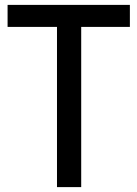

<svg xmlns="http://www.w3.org/2000/svg" viewBox="-20 -765 562 785"><path d="M213 0H312V-655H511V-745H11V-655H213Z"/></svg>

Font: Plus Jakarta Sans Medium
Style: Regular
Weight: 500
Designer: Gumpita Rahayu
Foundry: Tokotype
Version: Version 2.004; ttfautohint (v1.8.3)